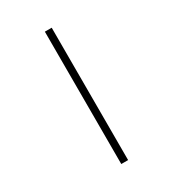

<svg xmlns="http://www.w3.org/2000/svg" viewBox="-214 -816 1029 1142"><g transform="rotate(-30 300.0 -245.5)"><path d="M277 209V-700H324V209Z"/></g></svg>

Font: Red Hat Mono VF Light
Style: Regular
Weight: 300
Monospace: yes
Designer: Pentagram, MCKL
Foundry: Pentagram, MCKL
Version: Version 1.023